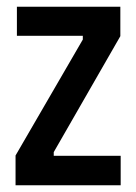

<svg xmlns="http://www.w3.org/2000/svg" viewBox="-20 -548 403 568"><path d="M26 0V-88L225 -431V-442H30V-528H336V-441L139 -98V-87H337V0Z"/></svg>

Font: Bricolage Grotesque 10pt Condensed Medium
Style: Regular
Weight: 500
Width: 3
Designer: Mathieu Triay
Foundry: Atelier Triay
Version: Version 1.000; ttfautohint (v1.8.4.7-5d5b);gftools[0.9.32]